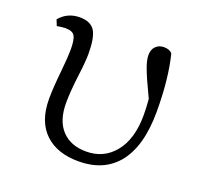

<svg xmlns="http://www.w3.org/2000/svg" viewBox="-99 -624 770 744"><g transform="rotate(20 286.0 -251.5)"><path d="M295.9 13.7Q209 13.7 159.2 -32.2Q106.4 -81.1 106.4 -174.8Q106.4 -219.7 114.3 -295.9Q120.1 -354.5 120.1 -381.8Q120.1 -423.8 111.3 -438.5Q102.5 -454.1 73.2 -454.1Q59.6 -454.1 38.1 -450.2L28.3 -474.6Q60.5 -512.7 111.3 -512.7Q156.2 -512.7 173.8 -484.4Q190.4 -457 190.4 -390.6Q190.4 -358.4 182.6 -298.8Q173.8 -228.5 173.8 -182.6Q173.8 -109.4 210.9 -70.3Q247.1 -32.2 310.5 -32.2Q382.8 -32.2 426.8 -85.9Q472.7 -141.6 472.7 -241.2Q472.7 -268.6 469.7 -306.6Q432.6 -383.8 420.9 -417Q410.2 -446.3 410.2 -466.8Q410.2 -489.3 423.3 -502.4Q436.5 -515.6 457 -515.6Q479.5 -515.6 491.2 -502.9Q515.6 -406.2 515.6 -270.5Q515.6 -126 454.1 -52.7Q397.5 13.7 295.9 13.7Z"/></g></svg>

Font: Bpmf GenYo Min R
Style: R
Weight: 400
Foundry: But Ko
Version: Version 1.320